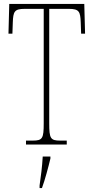

<svg xmlns="http://www.w3.org/2000/svg" viewBox="-20 -734 476 975"><path d="M112 0H319V-20H286C236 -20 230 -31 230 -108V-689H330C382 -689 388 -675 390 -620L392 -563H412L408 -714H27L23 -563H43L45 -620C47 -675 53 -689 105 -689H202V-108C202 -31 196 -20 146 -20H112ZM181 208V221H193C208 181 226 113 236 71V61H197C194 114 188 159 181 208Z"/></svg>

Font: Noto Serif Bengali ExtraCondensed Thin
Style: Regular
Weight: 100
Width: 2
Designer: Juan Bruce, Universal Thirst, Indian Type Foundry and the Monotype Design Team.
Foundry: Monotype Imaging Inc.
Version: Version 2.003